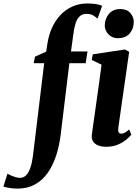

<svg xmlns="http://www.w3.org/2000/svg" viewBox="-152 -835 808 1106"><path d="M122 -589Q129.5 -635 148 -675.8Q166.5 -716.5 195.5 -747.8Q224.5 -779 263.8 -797Q303 -815 351.5 -815Q374 -815 395.8 -812.2Q417.5 -809.5 436.5 -802L410 -727.5Q400 -737 385.2 -746Q370.5 -755 346 -755Q322.5 -755 307.2 -741.2Q292 -727.5 283.2 -700Q274.5 -672.5 269.5 -631.5L257 -538.5H352L341.5 -471H247.5L198 -62.5Q190 4.5 171.2 61.8Q152.5 119 122.5 161.2Q92.5 203.5 50 227.2Q7.5 251 -49 251.5Q-73.5 251.5 -96.5 247.8Q-119.5 244 -132.5 240L-109 165Q-103.5 169 -90.8 174.8Q-78 180.5 -63.2 185Q-48.5 189.5 -37 189.5Q-17 189.5 -2.2 175.2Q12.5 161 22.5 132.5Q32.5 104 38 61.5L102.5 -471H42L49.5 -508.5L114 -537.5ZM459.5 10.5Q432.5 10.5 413 2.5Q393.5 -5.5 383.8 -20.8Q374 -36 377 -58.5Q379 -75.5 383.2 -104.5Q387.5 -133.5 393 -172.8Q398.5 -212 405 -258.5Q411.5 -305 418.8 -356.8Q426 -408.5 433 -462.5L376.5 -489.5L382.5 -522L568 -550L592 -536.5L529.5 -99.5Q527 -81.5 531.5 -73.2Q536 -65 546 -65Q556 -65 566.2 -70.2Q576.5 -75.5 592 -89L604.5 -59.5Q596 -48.5 577 -32Q558 -15.5 528.5 -2.5Q499 10.5 459.5 10.5ZM526 -615Q493.5 -615 472 -638.2Q450.5 -661.5 451.5 -691Q453 -729.5 476.5 -756.2Q500 -783 541 -783Q578.5 -783 598.8 -760Q619 -737 618.5 -708.5Q618.5 -670.5 595.5 -642.8Q572.5 -615 526 -615Z"/></svg>

Font: Merriweather 60pt ExtraBold
Style: Italic
Weight: 800
Italic angle: -7.8°
Version: Version 2.101